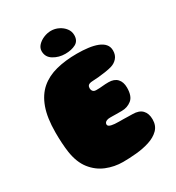

<svg xmlns="http://www.w3.org/2000/svg" viewBox="-197 -932 981 1072"><g transform="rotate(-30 293.5 -396.0)"><path d="M280.5 21.5Q225 21.5 174.5 1Q124 -19.5 89 -64Q54 -108.5 43 -181Q41 -195 39.5 -210Q38 -225 37 -241.2Q36 -257.5 35.5 -274.2Q35 -291 35 -309Q35 -403.5 57.5 -466Q80 -528.5 122.2 -564.8Q164.5 -601 224.2 -616.2Q284 -631.5 358 -631.5Q396.5 -631.5 430 -627.2Q463.5 -623 488.8 -613.2Q514 -603.5 528.2 -587Q542.5 -570.5 542.5 -546Q542.5 -516.5 526.2 -498Q510 -479.5 486.5 -472.5Q470 -467.5 446.2 -463.8Q422.5 -460 398.8 -457.8Q375 -455.5 357.5 -455Q346.5 -454.5 339.8 -452.2Q333 -450 329.5 -446.2Q326 -442.5 324.8 -437.8Q323.5 -433 323.5 -428.5Q323.5 -422 326 -415.5Q328.5 -409 334.5 -405Q340.5 -401 350.5 -401Q362.5 -401 372.5 -401.5Q382.5 -402 391.8 -403Q401 -404 410.8 -404.5Q420.5 -405 431.5 -405Q468 -405 487.2 -384.5Q506.5 -364 506.5 -327.5Q506.5 -272 479.2 -250.5Q452 -229 416.5 -229Q404 -229 393.2 -229Q382.5 -229 373.2 -229.2Q364 -229.5 355.8 -229.5Q347.5 -229.5 340.5 -229.5Q328 -229.5 319.8 -226.2Q311.5 -223 307.8 -218Q304 -213 304 -206.5Q304 -202.5 306.2 -199Q308.5 -195.5 313.5 -193Q318.5 -190.5 326.5 -188.8Q334.5 -187 345.8 -186Q357 -185 372.5 -185Q386 -185 401.5 -184.8Q417 -184.5 432.2 -184Q447.5 -183.5 459 -183.5Q500.5 -183.5 521 -162.2Q541.5 -141 541.5 -102.5Q541.5 -62 516.5 -37.2Q491.5 -12.5 451.8 0.2Q412 13 366.5 17.2Q321 21.5 280.5 21.5ZM303 -662.5Q261.5 -662.5 228.2 -682.8Q195 -703 195 -741Q195 -762 210.5 -778.5Q226 -795 249.5 -804.8Q273 -814.5 296.5 -814.5Q322 -814.5 345.2 -803Q368.5 -791.5 383.2 -772.2Q398 -753 398 -728.5Q398 -692 370.5 -677.2Q343 -662.5 303 -662.5Z"/></g></svg>

Font: Gluten Black
Style: Regular
Weight: 900
Designer: Tyler Finck
Foundry: Etcetera Type Company
Version: Version 1.300